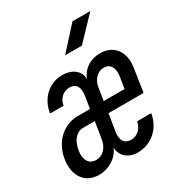

<svg xmlns="http://www.w3.org/2000/svg" viewBox="-186 -909 972 1043"><g transform="rotate(-30 300.0 -387.5)"><path d="M296 -645H401L535 -785H423ZM132 10C196 10 253 -27 273 -80C274 -27 316 10 375 10C461 10 530 -51 544 -139H455C448 -97 418 -68 378 -68C337 -68 317 -98 326 -150L343 -255H563L585 -400C600 -495 551 -560 465 -560C403 -560 350 -524 334 -471C336 -524 292 -560 227 -560C146 -560 80 -500 67 -412H152C158 -453 189 -482 228 -482C269 -482 288 -452 279 -399L267 -325H192C100 -325 28 -257 12 -159C-4 -59 45 10 132 10ZM353 -325 365 -400C372 -450 404 -482 444 -482C483 -482 503 -450 496 -400L484 -325ZM159 -68C114 -68 92 -105 101 -161C111 -219 142 -255 183 -255H257L240 -150C232 -100 200 -68 159 -68Z"/></g></svg>

Font: JetBrains Mono Medium
Style: Italic
Weight: 436
Italic angle: -9°
Monospace: yes
Designer: Philipp Nurullin, Konstantin Bulenkov
Foundry: JetBrains
Version: Version 2.305